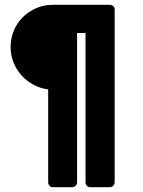

<svg xmlns="http://www.w3.org/2000/svg" viewBox="-20 -777 594 797"><path d="M24 -582Q24 -618 37.5 -650Q51 -682 74.5 -705.5Q98 -729 130 -743Q162 -757 198 -757H435Q444 -757 450 -751.5Q456 -746 456 -738V-21Q456 -12 450 -6Q444 0 435 0H354Q346 0 340.5 -6Q335 -12 335 -21V-640H300V-21Q300 -12 294 -6Q288 0 279 0H198Q191 0 185.5 -6Q180 -12 180 -21V-406Q147 -410 118.5 -425.5Q90 -441 69 -464.5Q48 -488 36 -518Q24 -548 24 -582Z"/></svg>

Font: Stadtwerke
Style: Bold
Weight: 700
Designer: Santiago Orozco
Foundry: Typemade
Version: Version 1.003